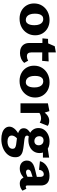

<svg xmlns="http://www.w3.org/2000/svg" viewBox="996 -1569 862 2894"><g transform="rotate(90 1427.0 -122.0)"><path d="M262 14Q195 14 143 -14Q91 -42 61.5 -91.5Q32 -141 32 -204Q32 -273 65 -325.5Q98 -378 154.5 -408Q211 -438 283 -438Q349 -438 400.5 -410.5Q452 -383 482 -334Q512 -285 512 -221Q512 -154 479.5 -100.5Q447 -47 391 -16.5Q335 14 262 14ZM279 -80Q308 -80 326 -97Q344 -114 352 -143Q360 -172 360 -208Q360 -254 348 -284Q336 -314 315.5 -328.5Q295 -343 268 -343Q239 -343 220.5 -327Q202 -311 194 -283Q186 -255 186 -216Q186 -170 198 -140Q210 -110 231 -95Q252 -80 279 -80Z M779 8Q734 8 700 -8Q666 -24 647 -56Q628 -88 628 -134V-403L677 -516L770 -533V-163Q770 -128 785.5 -112Q801 -96 826 -96Q841 -96 859.5 -101Q878 -106 894 -116L928 -56Q898 -23 859 -7.5Q820 8 779 8ZM897 -326 558 -331 566 -415 906 -424Z M1200 14Q1133 14 1081 -14Q1029 -42 999.5 -91.5Q970 -141 970 -204Q970 -273 1003 -325.5Q1036 -378 1092.5 -408Q1149 -438 1221 -438Q1287 -438 1338.5 -410.5Q1390 -383 1420 -334Q1450 -285 1450 -221Q1450 -154 1417.5 -100.5Q1385 -47 1329 -16.5Q1273 14 1200 14ZM1217 -80Q1246 -80 1264 -97Q1282 -114 1290 -143Q1298 -172 1298 -208Q1298 -254 1286 -284Q1274 -314 1253.5 -328.5Q1233 -343 1206 -343Q1177 -343 1158.5 -327Q1140 -311 1132 -283Q1124 -255 1124 -216Q1124 -170 1136 -140Q1148 -110 1169 -95Q1190 -80 1217 -80Z M1538 0V-413L1655 -436L1682 -350V0ZM1653 -255 1629 -286Q1662 -354 1704.5 -393.5Q1747 -433 1801 -433Q1823 -433 1842.5 -427.5Q1862 -422 1877 -411L1828 -289Q1815 -299 1798 -304.5Q1781 -310 1762 -310Q1730 -310 1701 -296.5Q1672 -283 1653 -255Z M2077 289Q2023 289 1980 274.5Q1937 260 1913 232Q1889 204 1889 167Q1889 119 1937 73Q1985 27 2081 -7L2110 23Q2067 46 2045 75Q2023 104 2023 133Q2023 164 2048.5 180Q2074 196 2114 196Q2143 196 2168.5 187.5Q2194 179 2208.5 161.5Q2223 144 2223 120Q2223 95 2207 83Q2191 71 2159.5 66Q2128 61 2083 56Q2041 52 2002 41.5Q1963 31 1938 9.5Q1913 -12 1913 -48Q1913 -80 1931.5 -104Q1950 -128 1982 -147Q2014 -166 2054 -182L2082 -151Q2060 -142 2042 -129.5Q2024 -117 2024 -98Q2024 -80 2039 -71.5Q2054 -63 2086 -58.5Q2118 -54 2167 -49Q2215 -44 2257 -34Q2299 -24 2324.5 1.5Q2350 27 2350 78Q2350 143 2312 190.5Q2274 238 2212 263.5Q2150 289 2077 289ZM2092 -119Q2037 -119 1996 -138.5Q1955 -158 1932.5 -192Q1910 -226 1910 -271Q1910 -321 1937 -358Q1964 -395 2009.5 -416.5Q2055 -438 2113 -438Q2194 -438 2240.5 -397Q2287 -356 2287 -288Q2287 -237 2262 -199Q2237 -161 2192.5 -140Q2148 -119 2092 -119ZM2106 -209Q2126 -209 2140 -217Q2154 -225 2162 -239.5Q2170 -254 2170 -273Q2170 -306 2150 -326.5Q2130 -347 2096 -347Q2067 -347 2050 -330Q2033 -313 2033 -282Q2033 -260 2042.5 -244Q2052 -228 2068.5 -218.5Q2085 -209 2106 -209ZM2183 -338 2173 -404 2356 -432V-338Z M2747 11Q2695 11 2669.5 -24Q2644 -59 2645 -123L2646 -283Q2647 -304 2643.5 -319Q2640 -334 2631 -342.5Q2622 -351 2607 -351Q2592 -351 2577.5 -344Q2563 -337 2552.5 -320.5Q2542 -304 2539 -279L2410 -293Q2417 -326 2437.5 -352.5Q2458 -379 2488.5 -398Q2519 -417 2555.5 -427Q2592 -437 2630 -437Q2708 -437 2742.5 -401Q2777 -365 2776 -304L2775 -104Q2775 -92 2780.5 -85.5Q2786 -79 2794 -79Q2802 -79 2809.5 -81.5Q2817 -84 2825 -89L2854 -30Q2836 -13 2808.5 -1Q2781 11 2747 11ZM2521 11Q2465 11 2432.5 -18.5Q2400 -48 2400 -96Q2400 -128 2414.5 -152Q2429 -176 2460.5 -193Q2492 -210 2542 -221L2706 -261L2711 -203L2581 -161Q2557 -154 2546.5 -142Q2536 -130 2536 -116Q2536 -101 2546.5 -92Q2557 -83 2575 -83Q2597 -83 2627.5 -97.5Q2658 -112 2695 -132L2704 -87Q2660 -43 2615 -16Q2570 11 2521 11Z"/></g></svg>

Font: Ysabeau ExtraBold
Style: Regular
Weight: 800
Designer: Christian Thalmann (Catharsis Fonts)
Version: Version 2.002